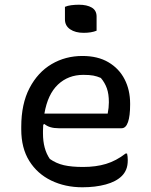

<svg xmlns="http://www.w3.org/2000/svg" viewBox="-20 -781 640 813"><path d="M329 -544Q394 -544 439 -517.5Q484 -491 507.5 -445.5Q531 -400 531 -342V-338Q531 -290 522 -264Q513 -238 495 -238H228Q189 -238 168 -256L163 -253Q162 -241 162 -227V-216Q162 -150 191 -108Q218 -89 250.5 -81.5Q283 -74 332 -74Q386 -74 429 -87Q472 -100 512 -131H518Q521 -119 521 -103Q521 -80 514.5 -64Q508 -48 496 -36Q472 -12 428 0Q384 12 329 12Q256 12 197 -16.5Q138 -45 104 -99.5Q70 -154 70 -233V-244Q70 -341 105 -408Q140 -475 198.5 -509.5Q257 -544 329 -544ZM333 -464Q269 -464 225.5 -423Q182 -382 168 -300H436Q441 -325 441 -348Q441 -383 432.5 -407Q424 -431 407 -451Q391 -458 375 -461Q359 -464 333 -464ZM255 -752Q266 -757 282 -759Q298 -761 314 -761Q348 -761 368.5 -749Q389 -737 389 -711V-651Q367 -642 334 -642Q299 -642 277 -657Q255 -672 255 -699Z"/></svg>

Font: Recursive Mn Csl St
Style: Regular
Weight: 400
Monospace: yes
Version: Version 1.079;hotconv 1.0.112;makeotfexe 2.5.65598; ttfautoh